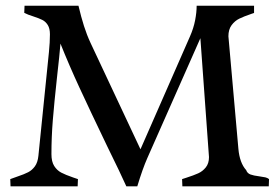

<svg xmlns="http://www.w3.org/2000/svg" viewBox="-20 -656 980 676"><path d="M846.7 -57.1Q850.6 -45.9 861.8 -41.7Q873 -37.6 892.6 -35.2Q907.2 -33.2 914.6 -31.5Q921.9 -29.8 927.2 -25.4L926.3 0H622.1L621.1 -25.4L636.2 -30.3Q662.1 -38.6 677.7 -45.7Q693.4 -52.7 704.6 -66.7Q715.8 -80.6 715.8 -103L685.5 -521.5L499 -100.1Q481.9 -61.5 463.4 0H424.8Q404.8 -44.9 357.9 -140.1Q296.4 -268.1 259.8 -347.4Q223.1 -426.8 192.9 -502.4Q189.5 -460.9 180.7 -383.8Q170.9 -293.9 166 -233.4Q161.1 -172.9 161.1 -113.3Q161.1 -86.9 170.9 -71.5Q180.7 -56.2 195.6 -48.3Q210.4 -40.5 237.3 -31.2L254.4 -25.4L253.4 0H17.1L16.1 -25.4Q20 -26.9 42 -34.7Q65.4 -42.5 79.1 -49.6Q92.8 -56.6 102.8 -70.3Q112.8 -84 115.2 -107.4L152.3 -472.7Q155.8 -507.8 155.8 -535.2Q155.8 -555.7 148.2 -567.9Q140.6 -580.1 128.9 -585.9Q117.2 -591.8 97.7 -598.1Q77.1 -604.5 65.4 -610.8L66.4 -635.7H256.3Q265.6 -596.2 275.6 -564.7Q285.6 -533.2 298.8 -504.9L474.6 -130.4L648.9 -527.8Q661.6 -556.6 667 -584.7Q672.4 -612.8 672.4 -635.7H874.5V-610.4L865.7 -607.4Q838.4 -598.1 822.5 -590.3Q806.6 -582.5 795.4 -567.4Q784.2 -552.2 784.2 -528.3L819.3 -132.3Q823.7 -82.5 846.7 -57.1Z"/></svg>

Font: Radley
Style: Regular
Weight: 400
Designer: Vernon Adams
Foundry: Vernon Adams
Version: Version 1.003; ttfautohint (v1.6)